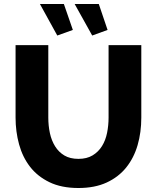

<svg xmlns="http://www.w3.org/2000/svg" viewBox="-20 -936 787 962"><path d="M354 -916H475L519 -786L442 -758ZM180 -916H300L345 -786L267 -758ZM373 -140Q415 -140 444 -157.5Q473 -175 491 -204Q509 -233 516.5 -270.5Q524 -308 524 -347V-710H688V-347Q688 -273 669.5 -209Q651 -145 612.5 -97Q574 -49 514.5 -21.5Q455 6 373 6Q288 6 228 -23Q168 -52 130.5 -100.5Q93 -149 75.5 -213Q58 -277 58 -347V-710H222V-347Q222 -306 230 -269Q238 -232 256 -203Q274 -174 302.5 -157Q331 -140 373 -140Z"/></svg>

Font: Oxford Sans
Style: Regular
Weight: 800
Designer: Matt McInerney, Pablo Impallari, Rodrigo Fuenzalida
Foundry: Matt McInerney, Pablo Impallari, Rodrigo Fuenzalida
Version: Version 3.000g; ttfautohint (v1.5) -l 8 -r 28 -G 28 -x 14 -D